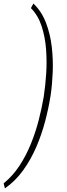

<svg xmlns="http://www.w3.org/2000/svg" viewBox="-76 -813 373 1063"><path d="M204.6 -287.1 203.1 -278.3Q192.9 -213.4 173.8 -141.1Q154.8 -68.8 124.8 1Q94.7 70.8 52 130.1Q9.3 189.5 -48.8 230L-55.7 202.1Q-5.9 161.6 31.5 105Q68.8 48.3 95.2 -17.1Q121.6 -82.5 138.7 -149.4Q155.8 -216.3 166 -276.9L167.5 -288.1Q175.3 -339.4 179.7 -404.8Q184.1 -470.2 179.2 -538.3Q174.3 -606.4 154.8 -667Q135.3 -727.5 95.2 -768.1L108.9 -793.5Q154.3 -750 178.5 -687Q202.6 -624 210.7 -552.7Q218.8 -481.4 215.8 -412.4Q212.9 -343.3 204.6 -287.1Z"/></svg>

Font: Roboto Condensed ExtraLight
Style: Italic
Weight: 250
Italic angle: -12°
Designer: Christian Robertson
Foundry: Google
Version: Version 3.008; 2023